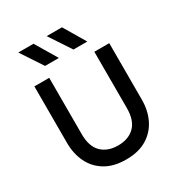

<svg xmlns="http://www.w3.org/2000/svg" viewBox="-218 -1092 1175 1256"><g transform="rotate(-30 370.0 -464.0)"><path d="M369.5 15Q276 15 213 -23Q150 -61 118.5 -126.2Q87 -191.5 87 -273V-700H199V-274Q199 -181.5 245 -136.2Q291 -91 369.5 -91Q448 -91 494 -136.2Q540 -181.5 540 -274V-700H652.5V-273Q652.5 -192 620.8 -126.8Q589 -61.5 526.2 -23.2Q463.5 15 369.5 15ZM533.5 -781H429L321 -944.5H436.5ZM319 -781H214.5L106.5 -944.5H221.5Z"/></g></svg>

Font: Geologica
Style: Regular
Weight: 400
Designer: Sindre Bremnes, Frode Helland
Foundry: Monokrom Skriftforlag AS
Version: Version 1.010; ttfautohint (v1.8.4.7-5d5b);gftools[0.9.28]